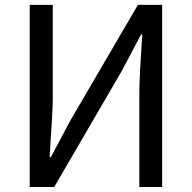

<svg xmlns="http://www.w3.org/2000/svg" viewBox="-20 -753 772 773"><path d="M99.6 0V-733.4H192.4V-351.6Q192.4 -309.6 179.7 -120.1H184.6L263.7 -268.6L535.2 -733.4H632.8V0H541V-384.8Q541 -437.5 552.7 -614.3H547.9L468.8 -464.8L198.2 0Z"/></svg>

Font: Taipei Sans TC Beta
Style: Regular
Weight: 400
Designer: JT Foundry
Foundry: JT Foundry
Version: Version 1.000